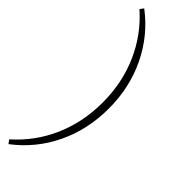

<svg xmlns="http://www.w3.org/2000/svg" viewBox="-315 -735 938 938"><g transform="rotate(45 154.5 -266.0)"><path d="M18 -735Q125 -654 183.5 -532.5Q242 -411 242 -266Q242 -121 183.5 0.5Q125 122 18 203L4 184Q99 100 149.5 -15.5Q200 -131 200 -266Q200 -401 149.5 -516.5Q99 -632 4 -716Z"/></g></svg>

Font: Piazzolla ExtraLight
Style: Regular
Weight: 200
Designer: Juan Pablo del Peral
Foundry: Huerta Tipografica
Version: Version 1.330